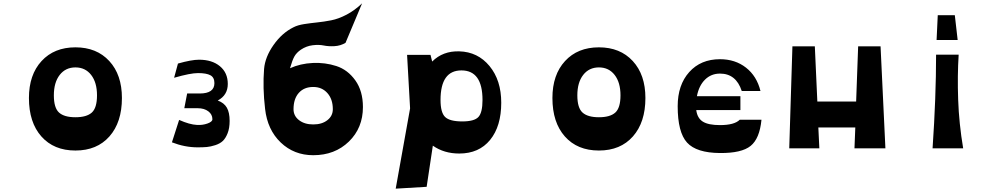

<svg xmlns="http://www.w3.org/2000/svg" viewBox="-20 -887 5931 1148"><path d="M153 -301Q153 -440 228.5 -522Q304 -604 431 -604Q558 -604 633.5 -522Q709 -440 709 -301Q709 -156 634.5 -71.5Q560 13 431 13Q302 13 227.5 -71Q153 -155 153 -301ZM560 -317Q560 -394 525 -439Q490 -484 431 -484Q372 -484 337 -439Q302 -394 302 -317Q302 -242 333 -214Q364 -186 431 -186Q498 -186 529 -214Q560 -242 560 -317Z M1282 -286Q1320 -272 1336.5 -243Q1353 -214 1353 -164Q1353 -121 1341 -90.5Q1329 -60 1312 -44Q1295 -28 1267 -19Q1239 -10 1216.5 -8Q1194 -6 1162 -6Q1085 -6 1008 -36L1051 -170Q1114 -142 1158 -140Q1191 -138 1220.5 -148.5Q1250 -159 1250 -174Q1250 -203 1225.5 -221.5Q1201 -240 1162 -240H1082L1099 -328H1174Q1262 -328 1262 -390Q1262 -424 1238 -437Q1214 -450 1164 -450Q1118 -450 1021 -422L1044 -507Q1125 -530 1170 -530Q1248 -530 1295 -491Q1342 -452 1342 -385Q1342 -318 1282 -286Z M1853 41Q1738 41 1658.5 -35Q1579 -111 1565 -236Q1550 -363 1559 -475Q1565 -546 1615.5 -618Q1666 -690 1735 -724Q1760 -737 1799 -743Q1838 -749 1877 -753Q1916 -757 1960 -765.5Q2004 -774 2052.5 -799.5Q2101 -825 2145 -867L2046 -631Q2016 -613 1980 -611Q1944 -609 1915.5 -615Q1887 -621 1849.5 -616.5Q1812 -612 1779 -590Q1753 -572 1740.5 -550Q1728 -528 1714 -479Q1776 -507 1850 -510.5Q1924 -514 1991.5 -492Q2059 -470 2104.5 -406.5Q2150 -343 2150 -247Q2150 -122 2066 -40.5Q1982 41 1853 41ZM1970 -234Q1970 -294 1937.5 -330.5Q1905 -367 1853 -367Q1798 -367 1766.5 -331.5Q1735 -296 1735 -234Q1735 -194 1768 -168.5Q1801 -143 1853 -143Q1905 -143 1937.5 -168.5Q1970 -194 1970 -234Z M2568 -16 2531 230 2346 241 2432 -239 2414 -559H2554L2564 -519Q2628 -583 2726 -580Q2837 -577 2907 -492Q2977 -407 2977 -273Q2977 -132 2910.5 -50.5Q2844 31 2726 31Q2635 31 2568 -16ZM2865 -289Q2865 -466 2739 -466Q2614 -466 2614 -289Q2614 -214 2641.5 -187.5Q2669 -161 2744 -161Q2816 -161 2840.5 -187.5Q2865 -214 2865 -289Z M3283 -301Q3283 -440 3358.5 -522Q3434 -604 3561 -604Q3688 -604 3763.5 -522Q3839 -440 3839 -301Q3839 -156 3764.5 -71.5Q3690 13 3561 13Q3432 13 3357.5 -71Q3283 -155 3283 -301ZM3690 -317Q3690 -394 3655 -439Q3620 -484 3561 -484Q3502 -484 3467 -439Q3432 -394 3432 -317Q3432 -242 3463 -214Q3494 -186 3561 -186Q3628 -186 3659 -214Q3690 -242 3690 -317Z M4403 -171H4533Q4522 -58 4468 -14.5Q4414 29 4285 28Q4144 27 4088 -34.5Q4032 -96 4032 -252Q4032 -379 4101 -456Q4170 -533 4285 -533Q4376 -533 4440.5 -482.5Q4505 -432 4527 -343H4415Q4381 -447 4285 -447Q4232 -447 4195.5 -411Q4159 -375 4147 -312H4407V-229H4143Q4149 -181 4182 -160Q4215 -139 4285 -139Q4371 -139 4403 -171Z M5274 0H5089L5094 -125H4873L4879 0H4699L4718 -610H4852L4867 -280H5099L5111 -610H5245Z M5580 -648 5587 -796H5689L5706 -648ZM5556 0Q5577 -308 5577 -560H5712Q5704 -435 5709 -291.5Q5714 -148 5739 0Z"/></svg>

Font: OpenDyslexic
Style: Bold
Weight: 800
Designer: Abbie Gonzalez
Version: Version 0.920;hotconv 1.0.109;makeotfexe 2.5.65596